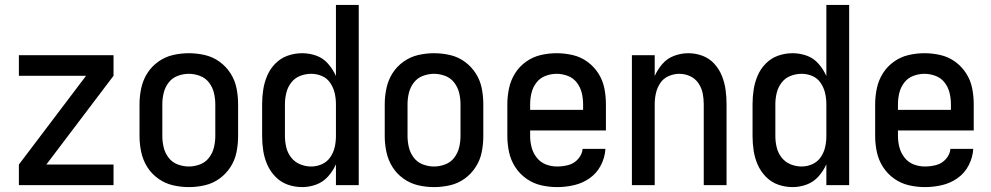

<svg xmlns="http://www.w3.org/2000/svg" viewBox="-20 -755 4040 783"><path d="M57 0H443V-84H169L443 -446V-530H57V-446H331L57 -84Z M750 8Q783 8 815.5 0.5Q848 -7 875 -26.5Q902 -46 920 -74Q938 -102 944.5 -134.5Q951 -167 951 -200V-330Q951 -363 944.5 -395.5Q938 -428 920 -456Q902 -484 875 -503.5Q848 -523 815.5 -530.5Q783 -538 750 -538Q717 -538 685 -530.5Q653 -523 625.5 -503.5Q598 -484 580.5 -456Q563 -428 556 -395.5Q549 -363 549 -330V-200Q549 -167 556 -134.5Q563 -102 580.5 -74Q598 -46 625.5 -26.5Q653 -7 685 0.5Q717 8 750 8ZM750 -76Q727 -76 704.5 -84.5Q682 -93 667.5 -112Q653 -131 647.5 -154Q642 -177 642 -200V-330Q642 -353 647.5 -376Q653 -399 667.5 -418Q682 -437 704.5 -445.5Q727 -454 750 -454Q773 -454 795.5 -445.5Q818 -437 832.5 -418Q847 -399 852.5 -376Q858 -353 858 -330V-200Q858 -177 852.5 -154Q847 -131 832.5 -112Q818 -93 795.5 -84.5Q773 -76 750 -76Z M1212 8Q1242 8 1270 -2.5Q1298 -13 1318 -35.5Q1338 -58 1350 -85V0H1443V-735H1350V-445Q1338 -472 1318 -495Q1298 -518 1270 -528Q1242 -538 1212 -538Q1182 -538 1153.5 -528Q1125 -518 1103.5 -496.5Q1082 -475 1070 -447Q1058 -419 1053.5 -389.5Q1049 -360 1049 -330V-200Q1049 -170 1053.5 -140.5Q1058 -111 1070 -83.5Q1082 -56 1103.5 -34Q1125 -12 1153.5 -2Q1182 8 1212 8ZM1249 -76Q1226 -76 1204 -85Q1182 -94 1167.5 -112.5Q1153 -131 1147.5 -154Q1142 -177 1142 -200V-330Q1142 -353 1147.5 -376Q1153 -399 1167.5 -418Q1182 -437 1204 -445.5Q1226 -454 1249 -454Q1272 -454 1293 -445Q1314 -436 1327 -416.5Q1340 -397 1345 -375Q1350 -353 1350 -330V-200Q1350 -177 1345 -155Q1340 -133 1327 -114Q1314 -95 1293 -85.5Q1272 -76 1249 -76Z M1750 8Q1783 8 1815.5 0.5Q1848 -7 1875 -26.5Q1902 -46 1920 -74Q1938 -102 1944.5 -134.5Q1951 -167 1951 -200V-330Q1951 -363 1944.5 -395.5Q1938 -428 1920 -456Q1902 -484 1875 -503.5Q1848 -523 1815.5 -530.5Q1783 -538 1750 -538Q1717 -538 1685 -530.5Q1653 -523 1625.5 -503.5Q1598 -484 1580.5 -456Q1563 -428 1556 -395.5Q1549 -363 1549 -330V-200Q1549 -167 1556 -134.5Q1563 -102 1580.5 -74Q1598 -46 1625.5 -26.5Q1653 -7 1685 0.5Q1717 8 1750 8ZM1750 -76Q1727 -76 1704.5 -84.5Q1682 -93 1667.5 -112Q1653 -131 1647.5 -154Q1642 -177 1642 -200V-330Q1642 -353 1647.5 -376Q1653 -399 1667.5 -418Q1682 -437 1704.5 -445.5Q1727 -454 1750 -454Q1773 -454 1795.5 -445.5Q1818 -437 1832.5 -418Q1847 -399 1852.5 -376Q1858 -353 1858 -330V-200Q1858 -177 1852.5 -154Q1847 -131 1832.5 -112Q1818 -93 1795.5 -84.5Q1773 -76 1750 -76Z M2252 8Q2287 8 2321.5 0Q2356 -8 2385 -28.5Q2414 -49 2430.5 -81Q2447 -113 2449 -148H2356Q2354 -125 2337.5 -106.5Q2321 -88 2298 -82Q2275 -76 2252 -76Q2228 -76 2206 -84.5Q2184 -93 2169 -112Q2154 -131 2148 -154Q2142 -177 2142 -200V-223H2451V-330Q2451 -363 2444.5 -395.5Q2438 -428 2420 -456Q2402 -484 2375 -503.5Q2348 -523 2315.5 -530.5Q2283 -538 2250 -538Q2217 -538 2185 -530.5Q2153 -523 2125.5 -503.5Q2098 -484 2080.5 -456Q2063 -428 2056 -395.5Q2049 -363 2049 -330V-200Q2049 -167 2056 -134.5Q2063 -102 2081 -74Q2099 -46 2126.5 -26.5Q2154 -7 2186.5 0.5Q2219 8 2252 8ZM2142 -307V-330Q2142 -353 2147.5 -376Q2153 -399 2167.5 -418Q2182 -437 2204.5 -445.5Q2227 -454 2250 -454Q2273 -454 2295.5 -445.5Q2318 -437 2332.5 -418Q2347 -399 2352.5 -376Q2358 -353 2358 -330V-307Z M2557 0H2650V-330Q2650 -353 2655 -375Q2660 -397 2672.5 -416Q2685 -435 2706.5 -444.5Q2728 -454 2750 -454Q2773 -454 2794 -444.5Q2815 -435 2828 -416Q2841 -397 2845.5 -375Q2850 -353 2850 -330V0H2943V-330Q2943 -360 2939 -389Q2935 -418 2924 -445.5Q2913 -473 2893 -495Q2873 -517 2845 -527.5Q2817 -538 2787 -538Q2758 -538 2729.5 -527.5Q2701 -517 2681.5 -494.5Q2662 -472 2650 -445V-530H2557Z M3212 8Q3242 8 3270 -2.5Q3298 -13 3318 -35.5Q3338 -58 3350 -85V0H3443V-735H3350V-445Q3338 -472 3318 -495Q3298 -518 3270 -528Q3242 -538 3212 -538Q3182 -538 3153.5 -528Q3125 -518 3103.5 -496.5Q3082 -475 3070 -447Q3058 -419 3053.5 -389.5Q3049 -360 3049 -330V-200Q3049 -170 3053.5 -140.5Q3058 -111 3070 -83.5Q3082 -56 3103.5 -34Q3125 -12 3153.5 -2Q3182 8 3212 8ZM3249 -76Q3226 -76 3204 -85Q3182 -94 3167.5 -112.5Q3153 -131 3147.5 -154Q3142 -177 3142 -200V-330Q3142 -353 3147.5 -376Q3153 -399 3167.5 -418Q3182 -437 3204 -445.5Q3226 -454 3249 -454Q3272 -454 3293 -445Q3314 -436 3327 -416.5Q3340 -397 3345 -375Q3350 -353 3350 -330V-200Q3350 -177 3345 -155Q3340 -133 3327 -114Q3314 -95 3293 -85.5Q3272 -76 3249 -76Z M3752 8Q3787 8 3821.5 0Q3856 -8 3885 -28.5Q3914 -49 3930.5 -81Q3947 -113 3949 -148H3856Q3854 -125 3837.5 -106.5Q3821 -88 3798 -82Q3775 -76 3752 -76Q3728 -76 3706 -84.5Q3684 -93 3669 -112Q3654 -131 3648 -154Q3642 -177 3642 -200V-223H3951V-330Q3951 -363 3944.5 -395.5Q3938 -428 3920 -456Q3902 -484 3875 -503.5Q3848 -523 3815.5 -530.5Q3783 -538 3750 -538Q3717 -538 3685 -530.5Q3653 -523 3625.5 -503.5Q3598 -484 3580.5 -456Q3563 -428 3556 -395.5Q3549 -363 3549 -330V-200Q3549 -167 3556 -134.5Q3563 -102 3581 -74Q3599 -46 3626.5 -26.5Q3654 -7 3686.5 0.5Q3719 8 3752 8ZM3642 -307V-330Q3642 -353 3647.5 -376Q3653 -399 3667.5 -418Q3682 -437 3704.5 -445.5Q3727 -454 3750 -454Q3773 -454 3795.5 -445.5Q3818 -437 3832.5 -418Q3847 -399 3852.5 -376Q3858 -353 3858 -330V-307Z"/></svg>

Font: Iosevka SS08 Medium
Style: Regular
Weight: 500
Monospace: yes
Designer: Belleve Invis
Foundry: Belleve Invis
Version: Version 3.4.3; ttfautohint (v1.8.3)